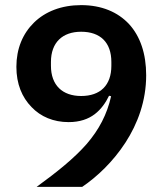

<svg xmlns="http://www.w3.org/2000/svg" viewBox="-20 -730 640 750"><path d="M551 -436C551 -336 518 -247 470 -173C422 -99 360 -40 301 0H123C204 -59 270 -112 319 -168C367 -224 398 -283 414 -354L406 -356C393 -329 375 -303 350 -284C325 -265 292 -253 248 -253C189 -253 139 -274 103 -312C66 -350 44 -402 44 -469C44 -540 69 -599 113 -642C157 -685 220 -710 297 -710C377 -710 440 -683 484 -636C528 -588 551 -520 551 -436ZM297 -355C372 -355 415 -397 415 -473V-488C415 -564 372 -606 297 -606C224 -606 179 -564 179 -488V-473C179 -397 224 -355 297 -355Z"/></svg>

Font: Plexus Sans SemiBold
Style: Regular
Weight: 600
Version: Version 2.001;PS 002.001;hotconv 1.0.70;makeotf.lib2.5.58329